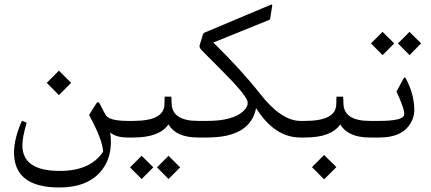

<svg xmlns="http://www.w3.org/2000/svg" viewBox="-20 -603 1890 842"><path d="M238.3 -293 292 -239.7 238.3 -186 185.1 -239.7ZM551.8 0H539.6Q489.7 0 463.4 -22Q478.5 86.4 417.5 153.8Q357.9 219.2 240.2 219.2Q42 219.2 41.5 66.4Q41.5 4.4 76.2 -73.7L96.7 -64.9Q78.6 -2 78.1 32.7Q77.1 147.5 244.1 146.5Q377.4 146 432.1 62Q430.2 10.3 370.6 -98.6L401.4 -147.9Q410.2 -161.6 417.5 -147.9Q435.1 -112.8 443.8 -98.1Q459 -73.7 536.1 -72.8H551.8Q565.9 -72.3 565.9 -37.1V-34.7Q565.4 0 551.8 0Z M847.7 0Q752.4 0 718.8 -57.6Q679.2 0 565.9 0H547.4Q518.6 0 518.6 -34.2V-38.1Q518.6 -72.8 547.4 -72.8H564.5Q699.2 -72.8 701.2 -144.5L702.1 -179.2H731.4L732.9 -146Q736.8 -72.8 847.7 -72.8H856Q870.1 -72.8 870.1 -37.1V-34.7Q870.1 0 856 0ZM719.2 80.1 770 130.9 719.2 182.1 668.5 130.9ZM601.1 80.1 652.3 130.9 601.1 182.1 550.3 130.9Z M915.5 -416.5Q1038.6 -295.9 1119.6 -192.9Q1213.4 -72.8 1296.9 -72.8H1305.2Q1319.3 -72.8 1319.3 -37.1V-34.7Q1319.3 0 1305.2 0H1296.9Q1184.1 0 1103 -128.9Q1077.6 0 889.2 0H851.1Q822.3 0 822.3 -34.2V-38.1Q822.3 -72.8 851.1 -72.8H889.2Q997.1 -72.8 1043.9 -112.8Q1072.3 -137.7 1064.5 -161.1Q1053.2 -192.9 960.9 -285.6Q893.1 -353.5 864.3 -382.8Q852.5 -395 855.5 -404.8Q866.7 -440.9 869.6 -450.7Q871.6 -457.5 876 -459.5L1167 -582Q1174.8 -585.4 1173.8 -578.1L1164.1 -517.1Z M1601.1 0Q1505.9 0 1472.2 -57.6Q1432.6 0 1319.3 0H1300.8Q1272 0 1272 -34.2V-38.1Q1272 -72.8 1300.8 -72.8H1317.9Q1452.6 -72.8 1454.6 -144.5L1455.6 -179.2H1484.9L1486.3 -146Q1490.2 -72.8 1601.1 -72.8H1609.4Q1623.5 -72.8 1623.5 -37.1V-34.7Q1623.5 0 1609.4 0ZM1401.4 76.7 1455.1 129.9 1401.4 183.6 1348.1 129.9Z M1604.5 -72.8H1642.6Q1747.1 -72.8 1752.4 -99.1Q1754.9 -112.8 1741.7 -147.5Q1732.4 -172.9 1718.8 -201.7L1748.5 -256.3Q1754.9 -268.6 1759.8 -258.8Q1796.9 -188.5 1796.9 -121.1Q1796.4 -79.1 1769.5 -46.9Q1731 0 1644 0H1604.5Q1575.7 0 1575.7 -34.2V-38.1Q1575.7 -72.8 1604.5 -72.8ZM1775.9 -463.4 1826.7 -412.6 1775.9 -361.3 1725.1 -412.6ZM1657.7 -463.4 1709 -412.6 1657.7 -361.3 1606.9 -412.6Z"/></svg>

Font: Parastoo Print
Style: Print
Weight: 400
Foundry: Saber Rastikerdar (saber.rastikerdar@gmail.com)
Version: Version 1.0.0-alpha5